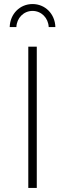

<svg xmlns="http://www.w3.org/2000/svg" viewBox="-20 -930 322 950"><path d="M61 -796C63 -841 97 -876 141 -876C185 -876 219 -841 221 -796H254C252 -862 203 -910 141 -910C79 -910 30 -862 28 -796ZM120 -699V0H162V-699Z"/></svg>

Font: Montserrat ExtraLight
Style: Regular
Weight: 250
Designer: Julieta Ulanovsky
Foundry: Julieta Ulanovsky
Version: Version 4.000